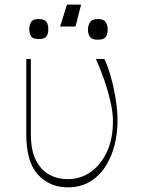

<svg xmlns="http://www.w3.org/2000/svg" viewBox="-20 -801 622 831"><path d="M93.8 -545.5H113.6V-218.8Q114 -147.7 136.7 -105.1Q159.4 -62.5 195.5 -43.9Q231.5 -25.2 271.3 -25.6Q327.8 -25.2 372.5 -56.6Q417.3 -88.1 443.2 -144.7Q469.1 -201.3 468.8 -277Q468.8 -314.6 457.9 -361.7Q447.1 -408.7 430.4 -456.9Q413.7 -505 394.9 -545.5H431.8Q446.7 -515.6 459.7 -469.1Q472.7 -422.6 480.8 -371.4Q489 -320.3 488.6 -277Q488.6 -225.5 476.2 -174.7Q463.8 -123.9 437.5 -82.2Q411.2 -40.5 370.2 -15.3Q329.2 9.9 272.7 9.9Q195 9.9 144.2 -45.3Q93.4 -100.5 93.8 -220.2ZM360.8 -671.9Q360.8 -692.1 369.9 -705.4Q378.9 -718.7 403.4 -718.7Q429 -718.7 437.7 -705.3Q446.4 -691.8 446 -671.9Q446.4 -653.4 437.7 -641.2Q429 -628.9 403.4 -629.3Q378.9 -628.9 369.9 -640.8Q360.8 -652.7 360.8 -671.9ZM240.1 -686.1 269.9 -781.2H331L306.8 -686.1ZM106.5 -674.7Q107.2 -692.8 114.7 -705.8Q122.2 -718.7 147.7 -718.7Q172.6 -718.7 181.1 -705.8Q189.6 -692.8 188.9 -674.7Q189.6 -655.9 181.1 -643.8Q172.6 -631.7 147.7 -632.1Q121.8 -631.7 114.5 -643.8Q107.2 -655.9 106.5 -674.7Z"/></svg>

Font: Inter UI Thin
Style: Regular
Weight: 100
Designer: Rasmus Andersson
Foundry: rsms
Version: 3.2;8d6f07862